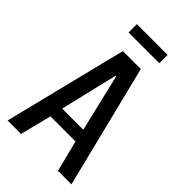

<svg xmlns="http://www.w3.org/2000/svg" viewBox="-254 -942 1029 1029"><g transform="rotate(45 260.0 -427.5)"><path d="M18 0 192 -700H328L502 0H400L355 -178H165L120 0ZM180 -252H340L262 -580H258ZM143 -792V-855H376V-792Z"/></g></svg>

Font: Cuprum Medium
Style: Regular
Weight: 500
Designer: Jovanny Lemonad
Foundry: Jovanny Lemonad
Version: Version 3.000